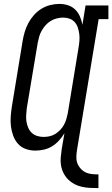

<svg xmlns="http://www.w3.org/2000/svg" viewBox="-20 -763 575 983"><path d="M484 200Q463 200 441.5 199Q420 198 399.5 193.5Q379 189 361 179.5Q343 170 329 156Q315 142 305.5 123.5Q296 105 292.5 84.5Q289 64 291 42.5Q293 21 296 0L310 -81Q298 -61 282 -43.5Q266 -26 246.5 -14Q227 -2 205 3Q183 8 161 8Q161 8 161 8Q161 8 161 8Q135 8 111.5 -0.5Q88 -9 72 -27Q56 -45 47.5 -68.5Q39 -92 36 -116.5Q33 -141 35 -167.5Q37 -194 41 -219L96 -554Q100 -578 107 -601Q114 -624 125.5 -645.5Q137 -667 154 -686Q171 -705 192 -718Q213 -731 237 -737Q261 -743 284 -743Q307 -743 328.5 -736Q350 -729 365.5 -713.5Q381 -698 389.5 -678Q398 -658 402 -636L418 -735H535V-665H485L375 0Q372 18 371 36Q370 54 375 69.5Q380 85 391 98Q402 111 416.5 118.5Q431 126 448.5 128Q466 130 484 130ZM204 -62Q219 -62 234.5 -65.5Q250 -69 263.5 -77.5Q277 -86 288.5 -98Q300 -110 307.5 -124Q315 -138 319.5 -153Q324 -168 327 -183L382 -518Q385 -535 386.5 -553Q388 -571 386 -587.5Q384 -604 379 -620Q374 -636 363.5 -648.5Q353 -661 337 -667Q321 -673 304 -673Q288 -673 271.5 -669Q255 -665 240 -656Q225 -647 213.5 -634Q202 -621 193.5 -606Q185 -591 180.5 -575Q176 -559 173 -543L117 -208Q115 -191 114 -173.5Q113 -156 115.5 -140Q118 -124 124.5 -109Q131 -94 142.5 -83Q154 -72 170 -67Q186 -62 203 -62Z"/></svg>

Font: Iosevka Curly Slab Oblique
Style: Regular
Weight: 400
Italic angle: -9°
Monospace: yes
Designer: Belleve Invis
Foundry: Belleve Invis
Version: Version 11.1.0; ttfautohint (v1.8.3)